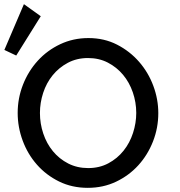

<svg xmlns="http://www.w3.org/2000/svg" viewBox="-20 -898 865 923"><path d="M402 5Q326 5 264 -25.5Q202 -56 157.5 -106.5Q113 -157 89 -222Q65 -287 65 -355Q65 -426 90.5 -491Q116 -556 161.5 -606Q207 -656 269.5 -685.5Q332 -715 405 -715Q481 -715 542.5 -683.5Q604 -652 648.5 -601Q693 -550 717 -485.5Q741 -421 741 -354Q741 -283 715.5 -218Q690 -153 645 -103.5Q600 -54 538 -24.5Q476 5 402 5ZM176 -820 58 -631 1 -658 95 -878ZM172 -355Q172 -304 188 -256Q204 -208 234.5 -171Q265 -134 308 -112Q351 -90 404 -90Q458 -90 501 -113Q544 -136 574 -173.5Q604 -211 619.5 -259Q635 -307 635 -355Q635 -406 618.5 -454Q602 -502 571.5 -538.5Q541 -575 498.5 -597Q456 -619 403 -619Q349 -619 306 -596Q263 -573 233 -536Q203 -499 187.5 -451.5Q172 -404 172 -355Z"/></svg>

Font: Rising Sun Medium
Style: Regular
Weight: 500
Designer: Matt McInerney, Pablo Impallari, Rodrigo Fuenzalida (Raleway font), Stephen Hutchings (Greek), Cristiano Sobral (main ch
Foundry: The Rising Sun Project Authors
Version: Version 4.327; ttfautohint (v1.8.4.7-5d5b-dirty)